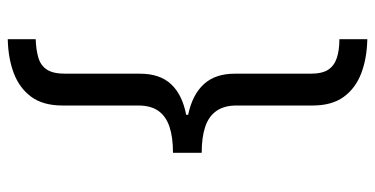

<svg xmlns="http://www.w3.org/2000/svg" viewBox="-256 -576 967 495"><g transform="rotate(90 227.5 -328.5)"><path d="M374 -291Q334 -291 307 -282Q280 -273 266 -253.5Q252 -234 252 -201V-6Q252 44 229.5 74.5Q207 105 168.5 119.5Q130 134 81 135V63Q109 62 129 56Q149 50 159.5 34Q170 18 170 -13V-206Q170 -257 197 -286Q224 -315 276 -325V-330Q224 -341 197 -370.5Q170 -400 170 -450V-645Q170 -676 159.5 -691.5Q149 -707 129 -713.5Q109 -720 81 -720V-792Q130 -791 168.5 -776.5Q207 -762 229.5 -731.5Q252 -701 252 -651V-455Q252 -423 266 -403Q280 -383 307 -374Q334 -365 374 -365Z"/></g></svg>

Font: hexukorean05
Style: Book
Weight: 400
Designer: Jelle Bosma - Monotype Design Team
Foundry: Monotype Imaging Inc.
Version: Version 2.003